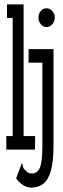

<svg xmlns="http://www.w3.org/2000/svg" viewBox="-20 -685 290 879"><path d="M9 0V-62H38V-603H12V-665H88V-62H141L140 0ZM193 -561Q178 -561 167 -574Q156 -587 156 -604Q156 -622 166.5 -634.5Q177 -647 193 -647Q208 -647 219.5 -634.5Q231 -622 231 -604Q231 -587 219.5 -574Q208 -561 193 -561ZM125 174Q104 174 84.5 161.5Q65 149 54 131L80 62Q84 68 84 72.5Q84 77 87 83.5Q90 90 103 101Q109 107 114.5 108Q120 109 127 109Q152 109 163 81.5Q174 54 174 -18V-398H111V-460H225V-22Q225 54 213 96.5Q201 139 178.5 156Q156 173 125 174Z"/></svg>

Font: Inconsolata UltraCondensed Medium
Style: Regular
Weight: 500
Width: 1
Monospace: yes
Designer: Raph Levien, Cyreal, Brenton Simpson
Foundry: Raph Levien, Cyreal, Google
Version: Version 3.001; ttfautohint (v1.8.2.53-6de2)